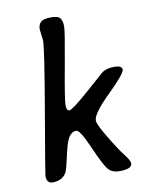

<svg xmlns="http://www.w3.org/2000/svg" viewBox="-81 -775 662 828"><g transform="rotate(-10 250.5 -361.5)"><path d="M375.5 -441.4Q395.5 -457 430.2 -457Q464.8 -457 464.8 -439.2Q464.8 -421.4 388.7 -346.9Q312.5 -272.5 312.5 -242.2Q312.5 -226.1 349.6 -164.3Q386.7 -102.5 408.7 -74.7Q430.7 -46.9 430.7 -34.7Q430.7 -9.8 376.5 -9.8Q341.8 -9.8 325 -31.2Q308.1 -52.7 272.9 -133.3Q237.8 -213.9 221.7 -213.9Q197.3 -213.9 182.6 -181.6Q173.3 -161.6 161.9 -108.4Q150.4 -55.2 144 -43.9Q126 -12.2 83 -12.2Q57.1 -12.2 57.1 -45.4Q57.1 -52.7 102.8 -318.4Q148.4 -584 148.4 -622.1L142.6 -671.4Q142.6 -692.9 154.5 -703.6Q166.5 -714.4 199 -714.4Q231.4 -714.4 240 -701.4Q248.5 -688.5 248.5 -666Q248.5 -643.6 221.9 -499.3Q195.3 -355 195.3 -330.3Q195.3 -305.7 208.5 -305.7Q221.7 -305.7 298.3 -373.3Q375 -440.9 375.5 -441.4Z"/></g></svg>

Font: Averia Libre
Style: Italic
Weight: 400
Italic angle: -7.90001°
Version: Version 1.002